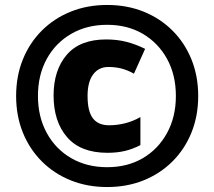

<svg xmlns="http://www.w3.org/2000/svg" viewBox="-20 -744 864 774"><path d="M412 10Q332 10 265 -17Q198 -44 148.5 -93.5Q99 -143 72 -210Q45 -277 45 -357Q45 -437 72 -504Q99 -571 148.5 -620.5Q198 -670 265 -697Q332 -724 412 -724Q492 -724 559 -697Q626 -670 675.5 -620.5Q725 -571 752 -504Q779 -437 779 -357Q779 -277 752 -210Q725 -143 675.5 -93.5Q626 -44 559 -17Q492 10 412 10ZM412 -70Q494 -70 556 -106.5Q618 -143 653.5 -208Q689 -273 689 -357Q689 -442 653.5 -506.5Q618 -571 556 -607.5Q494 -644 412 -644Q330 -644 267 -607.5Q204 -571 168.5 -506.5Q133 -442 133 -357Q133 -273 168.5 -208Q204 -143 267 -106.5Q330 -70 412 -70ZM413 -128Q305 -128 250.5 -191Q196 -254 196 -359Q196 -461 249 -523Q302 -585 408 -585Q453 -585 491 -575Q529 -565 565 -547L520 -447Q495 -461 470.5 -467.5Q446 -474 417 -474Q378 -474 355.5 -444Q333 -414 333 -357Q333 -295 354.5 -267Q376 -239 420 -239Q452 -239 484 -247Q516 -255 546 -272V-159Q515 -143 483.5 -135.5Q452 -128 413 -128Z"/></svg>

Font: Noto Sans Bengali UI Black
Style: Regular
Weight: 900
Designer: Jelle Bosma - Monotype Design Team
Foundry: Monotype Imaging Inc.
Version: Version 2.003; ttfautohint (v1.8.4.7-5d5b)